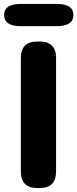

<svg xmlns="http://www.w3.org/2000/svg" viewBox="-20 -956 393 976"><path d="M170 0Q86 0 86 -84V-661Q86 -745 170 -745H181Q265 -745 265 -661V-84Q265 0 181 0ZM85 -823Q1 -823 1 -880Q1 -936 85 -936H269Q353 -936 353 -880Q353 -823 269 -823Z"/></svg>

Font: Resource Han Rounded JP Heavy
Style: Regular
Weight: 900
Designer: Cyano Hao (round all glyphs); Ryoko NISHIZUKA 西塚涼子 (kana, bopomofo & ideographs); Paul D. Hunt (Latin, Greek & Cyrillic)
Foundry: Cyano Hao
Version: 0.990